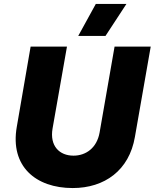

<svg xmlns="http://www.w3.org/2000/svg" viewBox="-20 -936 783 972"><path d="M348 16C509 16 634 -73 663 -243L743 -700H560L484 -264C470 -187 415 -148 352 -148C281 -148 231 -197 246 -285L319 -700H135L65 -294C30 -94 161 16 348 16ZM620 -916H465L376 -754H514Z"/></svg>

Font: Fixel Display ExtraBold
Style: Italic
Weight: 800
Italic angle: -10°
Designer: AlfaBravo + MacPaw
Foundry: Kyrylo Tkachov, Marchela Mozhyna, Serhii Makarenko, Maria Weinstein, Zakhar Kryvoshyya
Version: Version 1.210;Glyphs 3.2 (3217)